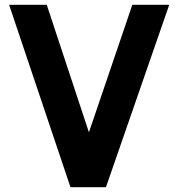

<svg xmlns="http://www.w3.org/2000/svg" viewBox="-20 -781 744 801"><path d="M274 0H422L686 -761H532L351 -229L175 -761H18Z"/></svg>

Font: All Genders v4
Style: Bold
Weight: 700
Designer: Rassam Alawdi
Foundry: Rassam Art
Version: Version 3.100;FEAKit 1.0